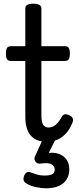

<svg xmlns="http://www.w3.org/2000/svg" viewBox="-20 -750 427 1039"><path d="M232 17Q194 17 168.5 2Q143 -13 130 -43Q117 -73 117 -116V-420H40Q25 -420 18.5 -429Q12 -438 12 -460Q12 -483 18.5 -491.5Q25 -500 40 -500H117V-704Q117 -717 127.5 -723.5Q138 -730 160 -730Q182 -730 193 -723.5Q204 -717 204 -704V-500H330Q345 -500 351.5 -491.5Q358 -483 358 -460Q358 -438 351.5 -429Q345 -420 330 -420H204V-125Q204 -90 213.5 -75Q223 -60 242 -60Q263 -60 280.5 -74Q298 -88 316 -121Q322 -130 331 -131.5Q340 -133 354 -127Q369 -120 373.5 -109.5Q378 -99 373 -89Q359 -52 337.5 -28.5Q316 -5 289.5 6Q263 17 232 17ZM227 269Q211 269 179 263.5Q147 258 120 241Q109 234 107.5 222.5Q106 211 111 200Q118 186 127 182Q136 178 149 184Q160 188 179 194Q198 200 220 200Q251 200 263.5 192.5Q276 185 276 166Q276 151 260.5 140Q245 129 201 135Q190 136 184 134Q178 132 172 125Q167 118 166.5 111Q166 104 169 97L219 -13H289L230 105L200 89Q245 72 280 78Q315 84 335 107Q355 130 355 166Q355 198 340.5 221Q326 244 298 256.5Q270 269 227 269Z"/></svg>

Font: Playwrite GB S
Style: Regular
Weight: 400
Designer: Veronika Burian, José Scaglione
Foundry: TypeTogether
Version: Version 1.000